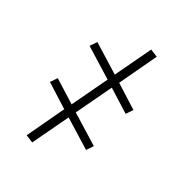

<svg xmlns="http://www.w3.org/2000/svg" viewBox="-145 -576 789 827"><g transform="rotate(30 250.0 -162.5)"><path d="M128 139 92 124 176 -54 64 -125 85 -156 193 -88 274 -258 134 -345 155 -376 290 -292 372 -464 408 -449 324 -271 436 -200 415 -169 307 -237 226 -67 366 20 345 51 210 -33Z"/></g></svg>

Font: Iosevka Slab Extralight
Style: Regular
Weight: 200
Monospace: yes
Designer: Belleve Invis
Foundry: Belleve Invis
Version: Version 11.1.1; ttfautohint (v1.8.3)